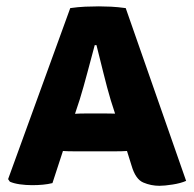

<svg xmlns="http://www.w3.org/2000/svg" viewBox="-20 -576 611 604"><path d="M211.5 -100Q203.5 -100 194.8 -100.2Q186 -100.5 178 -101L145 0Q131 3.5 114.8 5Q98.5 6.5 81 6.5Q61.5 6.5 42.2 3.8Q23 1 11 -4.5L5.5 -12.5L201 -550.5Q225 -554 248.2 -555Q271.5 -556 291 -556Q308.5 -556 329.2 -555Q350 -554 375.5 -550.5L565.5 -7Q548.5 0.5 523 4.5Q497.5 8.5 481.5 8.5Q455 8.5 430.8 -1.8Q406.5 -12 394 -54.5L379.5 -101Q371 -100.5 362.2 -100.2Q353.5 -100 345.5 -100ZM231 -263.5 216 -218Q224 -218.5 232.2 -218.8Q240.5 -219 248.5 -219H313.5Q321 -219 328 -218.8Q335 -218.5 342 -218.5L328.5 -260.5Q317 -299 305.2 -347Q293.5 -395 283.5 -434H278Q268 -396.5 255.2 -348.8Q242.5 -301 231 -263.5Z"/></svg>

Font: Signika Negative SC
Style: Bold
Weight: 700
Designer: Anna Giedryś
Foundry: Anna Giedryś
Version: Version 2.000; ttfautohint (v1.8.3) -l 8 -r 50 -G 200 -x 9 -